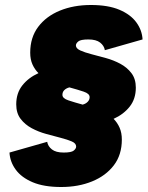

<svg xmlns="http://www.w3.org/2000/svg" viewBox="-20 -739 591 769"><path d="M225 10Q156 10 111 -9Q66 -28 43 -59.5Q20 -91 18 -128L169 -171Q172 -153 188 -140.5Q204 -128 235 -128Q266 -128 275.5 -136Q285 -144 285 -152Q285 -165 267.5 -172.5Q250 -180 223 -187Q196 -194 165 -202.5Q134 -211 107 -225.5Q80 -240 62.5 -263Q45 -286 45 -321Q45 -366 69.5 -397Q94 -428 134 -446Q119 -461 110 -481Q101 -501 101 -528Q101 -589 133 -631.5Q165 -674 220 -696.5Q275 -719 344 -719Q413 -719 458 -700Q503 -681 526 -649.5Q549 -618 551 -581L400 -538Q397 -556 381 -568.5Q365 -581 334 -581Q303 -581 293.5 -573Q284 -565 284 -557Q284 -545 301.5 -537Q319 -529 346 -522Q373 -515 404 -506.5Q435 -498 462 -483.5Q489 -469 506.5 -446Q524 -423 524 -388Q524 -343 499.5 -312Q475 -281 435 -263Q450 -248 459 -227.5Q468 -207 468 -180Q468 -119 436 -77Q404 -35 349 -12.5Q294 10 225 10ZM230 -359Q230 -345 254 -337Q278 -329 311 -320Q323 -323 331 -331Q339 -339 339 -350Q339 -364 315 -372Q291 -380 258 -389Q246 -386 238 -378.5Q230 -371 230 -359Z"/></svg>

Font: Livvic Black
Style: Italic
Weight: 900
Italic angle: -10°
Designer: Jacques Le Bailly, Baron von Fonthausen
Version: Version 1.001; ttfautohint (v1.8.2)